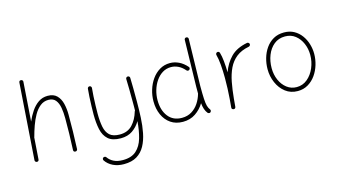

<svg xmlns="http://www.w3.org/2000/svg" viewBox="-98 -1056 2918 1647"><g transform="rotate(-15 1361.0 -232.5)"><path d="M110.8 17.6Q104.5 17.1 99.4 12Q94.2 6.8 94.7 -1L142.1 -677.7Q143.6 -696.8 161.1 -694.8Q168 -694.3 173.1 -689.2Q178.2 -684.1 177.2 -675.8L152.8 -329.1Q172.9 -376 200.2 -416.3Q227.5 -456.5 263.4 -481.2Q299.3 -505.9 345.7 -505.9Q398.4 -505.9 427.2 -476.8Q456.1 -447.8 467.3 -401.4Q478.5 -355 478.5 -301.8Q478.5 -226.6 477.3 -153.8Q476.1 -81.1 472.2 0.5Q472.2 6.8 467.3 12.2Q462.4 17.6 454.1 17.6Q436.5 17.6 436.5 -0.5Q440.4 -77.6 441.7 -145Q442.9 -212.4 442.9 -282.2Q442.9 -331.5 435.5 -374.5Q428.2 -417.5 406.7 -444.1Q385.3 -470.7 343.3 -470.7Q301.8 -470.7 270 -445.3Q238.3 -419.9 214.8 -378.7Q191.4 -337.4 174.3 -289.3Q157.2 -241.2 145.5 -196.3Q145 -193.4 143.6 -191.4L129.9 1Q128.4 18.6 110.8 17.6Z M715.8 -491.7Q722.7 -491.2 727.5 -485.1Q732.4 -479 731.4 -472.2Q728 -441.4 725.8 -400.6Q723.6 -359.9 722.4 -319.3Q721.2 -278.8 721.2 -248.5Q721.2 -180.2 731 -129.9Q740.7 -79.6 770.5 -52.2Q800.3 -24.9 860.4 -24.9Q930.2 -24.9 972.2 -69.6Q1014.2 -114.3 1034.2 -183.6Q1035.6 -187.5 1038.1 -189.9Q1038.6 -209 1038.6 -228Q1038.6 -247.1 1038.6 -266.6Q1038.6 -323.7 1037.8 -379.2Q1037.1 -434.6 1035.6 -469.7Q1035.2 -477.5 1040.3 -482.9Q1045.4 -488.3 1052.7 -488.3Q1060.5 -488.8 1065.9 -483.6Q1071.3 -478.5 1071.3 -471.2Q1072.8 -435.5 1073.2 -380.1Q1073.7 -324.7 1073.7 -260.7Q1073.7 -189 1070.3 -118.2Q1066.9 -47.4 1054.4 15.4Q1042 78.1 1015.6 126.5Q989.3 174.8 944.1 202.4Q898.9 230 829.1 230Q773.9 230 732.7 209.7Q691.4 189.5 667 153.8Q663.1 147.5 664.3 140.1Q665.5 132.8 671.4 128.9Q677.7 125 685.3 126.2Q692.9 127.4 696.8 133.3Q716.3 161.6 749 177.7Q781.7 193.8 829.1 193.8Q905.3 193.8 948 155.5Q990.7 117.2 1009.8 51.3Q1028.8 -14.6 1034.7 -96.7Q1007.3 -49.8 964.4 -20.5Q921.4 8.8 860.4 8.8Q785.6 8.8 748.3 -24.7Q710.9 -58.1 698.5 -116.5Q686 -174.8 686 -248.5Q686 -280.3 687.3 -321.5Q688.5 -362.8 690.7 -404.1Q692.9 -445.3 696.3 -476.1Q697.3 -483.4 702.9 -488Q708.5 -492.7 715.8 -491.7Z M1432.1 -505.9Q1471.7 -505.9 1510.3 -487.5Q1548.8 -469.2 1582 -430.7Q1586.4 -424.8 1584.7 -417.2Q1583 -409.7 1577.1 -405.8Q1570.8 -401.4 1563.5 -402.8Q1556.2 -404.3 1552.2 -410.2Q1524.9 -441.4 1494.1 -455.8Q1463.4 -470.2 1431.6 -470.2Q1389.6 -470.2 1355.7 -449.2Q1321.8 -428.2 1297.6 -392.8Q1273.4 -357.4 1260.5 -313.7Q1247.6 -270 1247.6 -224.6Q1247.6 -135.7 1290.8 -80.3Q1334 -24.9 1412.6 -24.9Q1461.4 -24.9 1498.5 -47.6Q1535.6 -70.3 1560.5 -107.7Q1585.4 -145 1597.7 -189.5L1598.1 -191.4Q1598.1 -204.6 1598.1 -219Q1598.1 -233.4 1598.1 -249.5L1607.4 -665Q1607.4 -672.4 1612.5 -677.5Q1617.7 -682.6 1625.5 -682.1Q1632.8 -682.1 1637.9 -677Q1643.1 -671.9 1642.6 -664.6L1633.3 -249.5Q1633.3 -176.3 1635.5 -134.5Q1637.7 -92.8 1644 -70.3Q1650.4 -47.9 1662.1 -33.2Q1667 -27.8 1665.8 -20.3Q1664.6 -12.7 1659.2 -7.8Q1653.8 -2.9 1646.2 -4.2Q1638.7 -5.4 1633.8 -10.7Q1607.4 -43 1601.6 -104Q1572.3 -54.7 1524.4 -22.2Q1476.6 10.3 1412.1 10.3Q1349.1 10.3 1304.2 -20.5Q1259.3 -51.3 1235.4 -104.5Q1211.4 -157.7 1211.4 -225.1Q1211.4 -275.9 1226.6 -325.7Q1241.7 -375.5 1270.5 -416.3Q1299.3 -457 1340.1 -481.4Q1380.9 -505.9 1432.1 -505.9Z M1857.9 17.6Q1855 17.1 1852.1 16.1Q1840.8 10.7 1842.3 0Q1842.3 -0.5 1842.3 -2V-3.4Q1843.8 -22 1845.5 -40.5Q1847.2 -59.1 1848.6 -77.1Q1852.1 -119.6 1853.8 -166.5Q1855.5 -213.4 1855.5 -259.8Q1855.5 -323.2 1850.6 -379.4Q1845.7 -435.5 1835.9 -469.2Q1834 -476.1 1837.6 -482.7Q1841.3 -489.3 1848.1 -491.2Q1855 -493.7 1861.6 -490Q1868.2 -486.3 1870.1 -479.5Q1879.9 -447.3 1884.5 -400.6Q1889.2 -354 1890.1 -301.3Q1916.5 -376.5 1968.8 -429.9Q2021 -483.4 2115.7 -501.5Q2123 -502.9 2129.2 -498.5Q2135.3 -494.1 2136.7 -487.3Q2138.2 -480 2133.8 -473.9Q2129.4 -467.8 2122.6 -466.3Q2053.7 -453.1 2010 -418.5Q1966.3 -383.8 1941.4 -331.8Q1916.5 -279.8 1903.8 -213.6Q1891.1 -147.5 1883.8 -70.3Q1880.9 -31.7 1877.4 2Q1877 4.9 1876 7.8Q1870.6 19 1859.9 17.6Q1858.9 17.6 1857.9 17.6Z M2444.8 -506.3Q2495.1 -506.3 2533.2 -485.1Q2571.3 -463.9 2597.2 -428.5Q2623 -393.1 2636 -349.9Q2648.9 -306.6 2648.9 -262.7Q2648.9 -213.9 2634.3 -165.3Q2619.6 -116.7 2591.6 -77.1Q2563.5 -37.6 2523.2 -13.7Q2482.9 10.3 2431.6 10.3Q2368.7 10.3 2323 -25.1Q2277.3 -60.5 2252.7 -117.2Q2228 -173.8 2228 -237.3Q2228 -286.6 2241.7 -334.5Q2255.4 -382.3 2282.5 -421.1Q2309.6 -460 2350.1 -483.2Q2390.6 -506.3 2444.8 -506.3ZM2444.8 -471.2Q2386.7 -471.2 2346.4 -438.2Q2306.2 -405.3 2285.2 -352.1Q2264.2 -298.8 2264.2 -237.3Q2264.2 -179.7 2285.4 -131.3Q2306.6 -83 2344.5 -54Q2382.3 -24.9 2431.6 -24.9Q2485.4 -24.9 2526.4 -59.1Q2567.4 -93.3 2590.6 -147.7Q2613.8 -202.1 2613.8 -262.7Q2613.8 -316.4 2593.5 -364Q2573.2 -411.6 2535.4 -441.4Q2497.6 -471.2 2444.8 -471.2Z"/></g></svg>

Font: Mikhak-FD ExtraLight
Style: Regular
Weight: 200
Designer: Amin Abedi
Version: Version 3.2